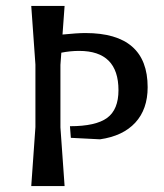

<svg xmlns="http://www.w3.org/2000/svg" viewBox="-20 -625 551 645"><path d="M85 0 99 -198V-408L85 -605H197L190 -509Q240 -514 267 -514Q476 -514 476 -332Q476 -258 434.5 -213Q393 -168 316 -157L218 -162L215 -201Q302 -201 340 -229Q378 -257 378 -322Q378 -454 246 -454Q216 -454 186 -448L183 -407V-197L197 0Z"/></svg>

Font: Galdeano
Style: Regular
Weight: 400
Designer: Dario Manuel Muhafara
Foundry: Dario Manuel Muhafara
Version: Version 1.001